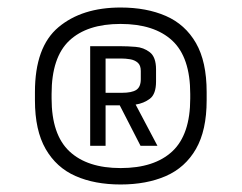

<svg xmlns="http://www.w3.org/2000/svg" viewBox="-20 -861 644 511"><path d="M301 -370Q232 -370 181 -392.5Q130 -415 101.5 -464.5Q73 -514 73 -594V-616Q73 -736 135.5 -788.5Q198 -841 301 -841Q370 -841 421.5 -818.5Q473 -796 501.5 -746.5Q530 -697 530 -616V-594Q530 -514 501.5 -464.5Q473 -415 421.5 -392.5Q370 -370 301 -370ZM301 -413.7Q390.7 -413.7 438.5 -458.1Q486.3 -502.6 486.3 -599V-611Q486.3 -708.4 438.5 -752.9Q390.7 -797.3 300.7 -797.3Q211.7 -797.3 164.5 -752.9Q117.3 -708.4 117.3 -611V-599Q117.3 -502.6 164.9 -458.1Q212.4 -413.7 301 -413.7ZM220 -473V-738H303Q319.3 -738 340.8 -736.3Q362.3 -734.7 378.8 -721.9Q395.3 -709.1 395.3 -676.3V-644Q395.3 -610.7 379 -598.3Q362.7 -586 341 -582.7L399 -473H354L298.7 -580.7H261V-473ZM261 -614H304.3Q331 -614 342.8 -621.8Q354.7 -629.7 354.7 -650.3V-672Q354.7 -687.3 346.5 -694.3Q338.3 -701.3 326.3 -703.3Q314.3 -705.3 302 -705.3H261Z"/></svg>

Font: Matangi Light
Style: Regular
Weight: 300
Designer: Prashant Pant
Foundry: The Graphic Ant
Version: Version 3.002